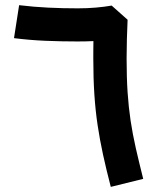

<svg xmlns="http://www.w3.org/2000/svg" viewBox="-20 -705 616 739"><path d="M33.9 -558.2Q92.3 -550.7 154.3 -548Q216.3 -545.4 278.4 -545.4Q296.6 -545.4 310.9 -545.8Q325.2 -546.1 339.6 -546.8Q339.4 -529.7 339.2 -513.4Q339.1 -497.1 339.1 -480.6Q339.1 -403.8 343.2 -341.6Q347.3 -279.4 355.7 -223.4Q364 -167.5 376.5 -110.1Q389 -52.7 406.4 14.3L531.2 -16.6Q514.8 -81.7 502.6 -135.3Q490.5 -189 482.7 -240.4Q475 -291.9 471.1 -349.6Q467.3 -407.3 467.3 -480.6Q467.3 -518.1 468.4 -554.6Q469.6 -591.2 471.1 -629L409.8 -683.5Q382.2 -678.7 349.2 -675.8Q316.2 -672.9 279.3 -672.9Q221.9 -672.9 165.7 -675.6Q109.5 -678.3 53.6 -685.1Z"/></svg>

Font: Estedad-VF-FD Black
Style: Regular
Weight: 900
Designer: Amin Abedi
Version: Version 4.000